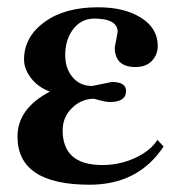

<svg xmlns="http://www.w3.org/2000/svg" viewBox="-20 -493 484 527"><path d="M412 -109C400 -90 381 -74 354 -61C325 -47 294 -40 261 -40C188 -40 152 -72 152 -135C152 -159 160 -179 177 -196C194 -213 215 -222 238 -222C258 -216 273 -213 282 -213C311 -213 326 -223 326 -243C326 -260 313 -268 287 -268L233 -257C212 -257 195 -264 182 -278C167 -294 159 -315 159 -342C159 -367 165 -390 178 -409C193 -431 214 -442 238 -442C281 -442 303 -430 303 -405L295 -363C295 -327 314 -309 352 -309C370 -309 385 -314 396 -325C407 -336 413 -350 413 -367C413 -400 397 -426 366 -445C335 -464 297 -473 249 -473C189 -473 140 -460 103 -433C65 -406 46 -371 46 -330C46 -314 51 -299 62 -283C75 -264 94 -250 116 -242V-241C57 -210 28 -169 28 -118C28 -30 94 14 226 14C315 14 383 -21 429 -91Z"/></svg>

Font: XITS Math
Style: Bold
Weight: 700
Designer: MicroPress Inc., with final additions and corrections provided by Coen Hoffman, Elsevier (retired)
Version: Version 1.302